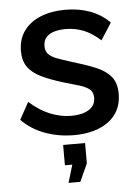

<svg xmlns="http://www.w3.org/2000/svg" viewBox="-53 -574 597 828"><g transform="rotate(-5 245.5 -159.5)"><path d="M252 10Q186 10 127 -11.5Q68 -33 26 -76L67 -150Q112 -110 157.5 -92Q203 -74 248 -74Q294 -74 323 -91.5Q352 -109 352 -143Q352 -168 337 -180Q322 -192 293.5 -201Q265 -210 225 -221Q169 -238 131 -256.5Q93 -275 74 -302Q55 -329 55 -371Q55 -422 81 -458Q107 -494 153.5 -513Q200 -532 261 -532Q318 -532 366.5 -514.5Q415 -497 452 -460L405 -387Q370 -419 333.5 -434Q297 -449 255 -449Q231 -449 209 -443.5Q187 -438 172.5 -423.5Q158 -409 158 -383Q158 -362 170 -349Q182 -336 206 -327Q230 -318 265 -307Q326 -289 369 -271.5Q412 -254 435.5 -226.5Q459 -199 459 -151Q459 -75 402.5 -32.5Q346 10 252 10ZM210 213 233 136H201V48H296V136L261 213Z"/></g></svg>

Font: Raleway Thin SemiBold
Style: Regular
Weight: 600
Version: Version 4.026